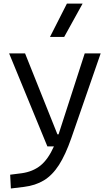

<svg xmlns="http://www.w3.org/2000/svg" viewBox="-20 -815 626 1069"><path d="M40.5 234.4 36.6 157.7 101.6 149.4Q163.1 140.6 205.3 106.7Q247.6 72.8 280.3 0H243.7L30.8 -517.6H119.6L299.8 -66.9H306.2Q306.6 -68.4 307.1 -70.3L451.7 -517.6H540.5L377 -45.9Q344.7 46.9 308.1 103.8Q271.5 160.6 224.4 189.2Q177.2 217.8 113.3 225.6ZM258.3 -609.4 352.5 -794.9H439.9L337.4 -609.4Z"/></svg>

Font: Cascadia Code NF SemiLight
Style: Regular
Weight: 350
Monospace: yes
Designer: Aaron Bell
Foundry: Saja Typeworks
Version: Version 2404.023; ttfautohint (v1.8.4)